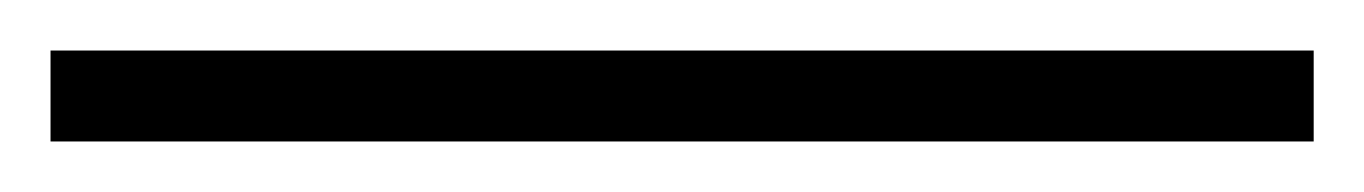

<svg xmlns="http://www.w3.org/2000/svg" viewBox="-20 7 540 76"><path d="M0 27H500V63H0Z"/></svg>

Font: Moderustic ExtraBold
Style: Regular
Weight: 800
Designer: Tural Alisoy
Foundry: TAFT Foundry
Version: Version 2.120